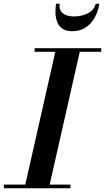

<svg xmlns="http://www.w3.org/2000/svg" viewBox="-62 -1008 562 1028"><path d="M69 0 238.5 -750H369.5L199.5 0ZM-41.5 0V-19.5H315V0ZM123.5 -730.5V-750H480V-730.5ZM324 -841Q290.5 -841 271.2 -855.2Q252 -869.5 243.8 -891.8Q235.5 -914 235 -939.5Q234.5 -965 238 -988H257.5Q254 -965 263 -950Q272 -935 290.8 -927.5Q309.5 -920 334 -920Q358.5 -920 383 -926.8Q407.5 -933.5 426 -948.5Q444.5 -963.5 450.5 -988H470Q466.5 -965 457 -939.5Q447.5 -914 430.2 -891.8Q413 -869.5 387 -855.2Q361 -841 324 -841Z"/></svg>

Font: Bodoni Moda 11pt SemiBold
Style: Italic
Weight: 600
Italic angle: -13°
Designer: Owen Earl
Foundry: indestructible type
Version: Version 2.004